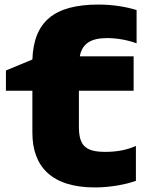

<svg xmlns="http://www.w3.org/2000/svg" viewBox="-20 -806 645 842"><path d="M6 -408H122V-224C122 -76 206 16 396 16C466 16 535 2 576 -13V-166C540 -150 498 -140 442 -140C353 -140 326 -169 326 -251V-408H566V-559H330C340 -614 378 -639 449 -639C497 -639 544 -629 579 -616V-762C534 -776 475 -786 412 -786C216 -786 128 -710 122 -545L6 -497Z"/></svg>

Font: Bounded
Style: Bold
Weight: 700
Designer: Vlad Churkin
Version: Version 3.0